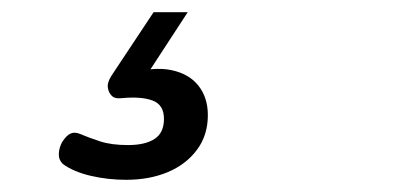

<svg xmlns="http://www.w3.org/2000/svg" viewBox="-20 -29 685 315"><path d="M187 266Q157 266 129 259.5Q101 253 83 240Q76 233 76.5 223Q77 213 82 204Q89 193 96 190Q103 187 112 191Q126 197 144.5 203Q163 209 190 209Q218 209 233.5 199Q249 189 249 166Q249 143 230.5 136Q212 129 180 132Q171 133 166.5 130.5Q162 128 159 122Q156 115 157 109Q158 103 163 95L232 -9H288L213 106L191 92Q232 80 261 86Q290 92 305.5 111.5Q321 131 321 160Q321 193 303 217Q285 241 255 253.5Q225 266 187 266Z"/></svg>

Font: Playwrite DK Loopet Light
Style: Regular
Weight: 300
Version: Version 1.003